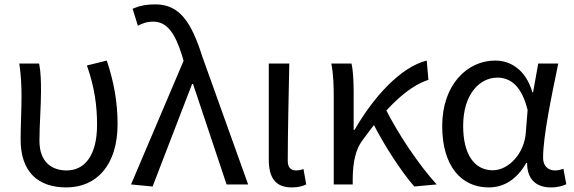

<svg xmlns="http://www.w3.org/2000/svg" viewBox="-20 -829 2581 863"><path d="M278.3 13.4C414.2 13.4 508.5 -87.1 508.5 -271.3C508.5 -367.8 492.1 -462.1 459.8 -556.8L370.7 -534.6C405.7 -435.3 416.3 -350.8 416.3 -268.8C416.3 -126.5 358.2 -62.9 279.5 -62.9C214.5 -62.9 157.3 -98.8 157.3 -196.5C157.3 -263.3 164.3 -355.6 164.3 -416C164.3 -463.9 163.6 -505 155.8 -543.4H66.7C75.3 -486.5 76.7 -437.6 76.7 -394.4C76.7 -330.1 72.7 -266.1 72.7 -201.7C72.7 -58.3 148.8 13.4 278.3 13.4Z M665.9 9.3 843.3 -451.3H847.7L998.4 0H1095.3L889.4 -574.4C840.4 -729.8 786.8 -809.3 679 -809.3C631.2 -809.3 602.2 -801 576 -789.6L599.8 -713.3C619.1 -723.5 639.1 -731.7 669 -731.7C731 -731.7 767.9 -678.5 798.5 -578.3L805.1 -555.4L569 0Z M1291.3 13.4C1321.7 13.4 1340.6 7.4 1356.4 0.1L1344 -69.3C1331.8 -64.9 1321 -62.9 1311.4 -62.9C1288.2 -62.9 1273.4 -75.1 1273.4 -105.8C1273.4 -237.3 1277.7 -395.7 1280.3 -543.4H1188.1V-112.4C1188.1 -31.8 1216.6 13.4 1291.3 13.4Z M1480.1 0H1565.4V-28.3C1566.6 -99.4 1577.1 -156.5 1610.4 -200.1C1720.2 -352 1815.6 -441.1 1905.6 -470.1L1898.1 -556.8C1781.4 -527.6 1660 -395 1574 -245.6H1569.6V-416C1569.6 -463.9 1567 -514.3 1559.8 -543.4H1469.2C1479 -494.6 1480.1 -437.6 1480.1 -394.4ZM1841.9 9.3 1942.8 0C1859.3 -91.5 1768 -230.2 1714 -337.7L1653.7 -280.6C1706.3 -176.3 1781.6 -60.7 1841.9 9.3Z M2176.5 13.4C2246.7 13.4 2303.8 -23.9 2345.5 -96.9H2349.3C2348.7 -21.6 2391.8 13.4 2455.7 13.4C2488.1 13.4 2510.5 6.2 2525.4 -1.1L2512.3 -70.5C2501.2 -66.1 2487 -62.9 2474.7 -62.9C2444.6 -62.9 2421 -82.2 2421 -119.2C2421 -218 2459.9 -400.4 2489.2 -543.4H2399.2L2376.1 -414.2H2373C2342.7 -517.5 2273.4 -556.8 2205.6 -556.8C2080.3 -556.8 1967.6 -448.4 1967.6 -262.3C1967.6 -83.4 2052.7 13.4 2176.5 13.4ZM2195.1 -63.7C2111.4 -63.7 2061.8 -136.1 2061.8 -263C2061.8 -406.2 2136.4 -480.1 2215.5 -480.1C2265.8 -480.1 2322.2 -453.4 2351.5 -334.6L2343.3 -232.1C2336.9 -139.7 2266.5 -63.7 2195.1 -63.7Z"/></svg>

Font: Source Han Sans JP VF
Style: Regular
Weight: 250
Designer: Ryoko NISHIZUKA 西塚涼子 (kana, bopomofo & ideographs); Paul D. Hunt (Latin, Greek & Cyrillic); Sandoll Communications 산돌커뮤니
Foundry: Adobe
Version: Version 2.004;hotconv 1.0.118;makeotfexe 2.5.65603